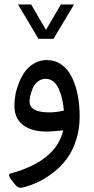

<svg xmlns="http://www.w3.org/2000/svg" viewBox="-20 -603 434 885"><path d="M157.2 -424.3 63 -582.5H123.5L191.9 -465.3L260.7 -582.5H321.3L226.6 -424.3ZM271.5 -2.4Q223.6 3.4 194.8 3.4Q126.5 3.4 86.4 -26.6Q46.4 -56.6 46.4 -116.7Q46.4 -139.6 51 -165.8Q55.7 -191.9 67.1 -220.9Q78.6 -250 95.2 -272.9Q111.8 -295.9 137.9 -311Q164.1 -326.2 195.8 -326.2Q233.9 -326.2 263.4 -305.2Q293 -284.2 311 -247.8Q329.1 -211.4 338.1 -165.3Q347.2 -119.1 347.2 -66.4Q347.2 -7.8 330.8 42.7Q314.5 93.3 288.3 128.4Q262.2 163.6 226.8 191.4Q191.4 219.2 156.5 235.6Q121.6 252 85 261.2Q65.4 266.6 51.3 250L31.2 224.6Q13.2 200.7 29.8 196.3Q238.8 139.2 271.5 -2.4ZM116.2 -135.7Q116.2 -85 208 -85Q240.2 -85 274.4 -93.3Q272 -121.1 266.6 -145.3Q261.2 -169.4 251.7 -191.7Q242.2 -213.9 226.6 -226.8Q210.9 -239.7 190.9 -239.7Q169.9 -239.7 154.1 -226.8Q138.2 -213.9 130.6 -195.3Q123 -176.8 119.6 -161.4Q116.2 -146 116.2 -135.7Z"/></svg>

Font: Sahel FD
Style: FD
Weight: 400
Foundry: Saber Rastikerdar (saber.rastikerdar@gmail.com)
Version: Version 3.3.1